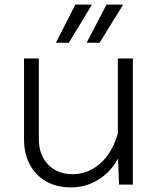

<svg xmlns="http://www.w3.org/2000/svg" viewBox="-20 -799 690 831"><path d="M148 -546V-197Q148 -128 188.5 -86.5Q229 -45 294 -45Q367 -45 423.5 -100.5Q480 -156 501 -268L514 -168Q487 -82 425.5 -35Q364 12 287 12Q225 12 179.5 -14Q134 -40 109 -87Q84 -134 84 -196V-546ZM555 -546V0H495L490 -141V-546ZM222 -614 306 -779H378L278 -614ZM355 -614 441 -779H513L411 -614Z"/></svg>

Font: Azeret Mono Thin ExtraLight
Style: Regular
Weight: 250
Version: Version 1.002